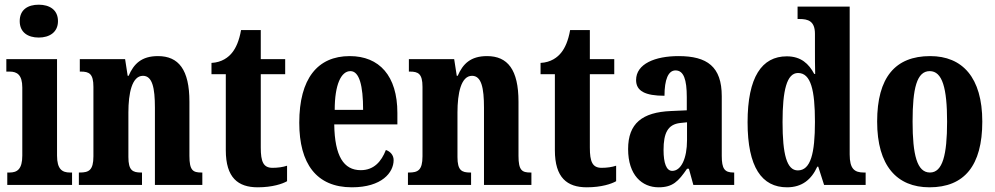

<svg xmlns="http://www.w3.org/2000/svg" viewBox="-20 -788 4241 818"><path d="M145 -628C190 -628 227 -650 227 -698C227 -747 190 -768 145 -768C99 -768 64 -747 64 -698C64 -650 99 -628 145 -628ZM11 0H287V-53H278C245 -53 223 -67 223 -125V-536H7V-483H21C53 -483 75 -469 75 -415V-125C75 -68 54 -53 21 -53H11Z M316 0H585V-53H581C545 -53 527 -62 527 -119V-309C527 -390 542 -465 589 -465C629 -465 640 -414 640 -329V0H842V-53H838C802 -53 787 -62 787 -124V-355C787 -491 741 -549 653 -549C583 -549 550 -516 528 -465H524L513 -536H320V-483H324C360 -483 378 -474 378 -418V-122C378 -62 358 -53 320 -53H316Z M1078 10C1141 10 1184 -5 1203 -16V-82C1185 -76 1164 -73 1141 -73C1102 -73 1091 -99 1091 -159V-472H1195V-536H1091V-660H1007C999 -614 985 -584 970 -565C954 -544 925 -522 881 -520V-472H942V-148C942 -31 994 10 1078 10Z M1479 10C1607 10 1657 -53 1657 -106C1657 -128 1642 -143 1624 -149C1605 -100 1573 -63 1517 -63C1444 -63 1406 -123 1404 -258H1673V-307C1673 -465 1596 -549 1470 -549C1333 -549 1255 -453 1255 -265C1255 -91 1328 10 1479 10ZM1527 -320H1406C1406 -427 1433 -485 1473 -485C1511 -485 1527 -423 1527 -320Z M1718 0H1987V-53H1983C1947 -53 1929 -62 1929 -119V-309C1929 -390 1944 -465 1991 -465C2031 -465 2042 -414 2042 -329V0H2244V-53H2240C2204 -53 2189 -62 2189 -124V-355C2189 -491 2143 -549 2055 -549C1985 -549 1952 -516 1930 -465H1926L1915 -536H1722V-483H1726C1762 -483 1780 -474 1780 -418V-122C1780 -62 1760 -53 1722 -53H1718Z M2480 10C2543 10 2586 -5 2605 -16V-82C2587 -76 2566 -73 2543 -73C2504 -73 2493 -99 2493 -159V-472H2597V-536H2493V-660H2409C2401 -614 2387 -584 2372 -565C2356 -544 2327 -522 2283 -520V-472H2344V-148C2344 -31 2396 10 2480 10Z M2786 10C2846 10 2870 -15 2907 -69H2915L2934 0H3108V-53H3105C3067 -53 3055 -69 3055 -124V-378C3055 -504 2993 -549 2871 -549C2771 -549 2690 -516 2690 -447C2690 -400 2729 -380 2811 -380C2811 -449 2827 -488 2858 -488C2893 -488 2906 -449 2906 -374V-318L2839 -315C2716 -310 2656 -262 2656 -153C2656 -42 2715 10 2786 10ZM2844 -60C2819 -60 2807 -93 2807 -149C2807 -221 2825 -258 2878 -264L2907 -267V-191C2907 -113 2882 -60 2844 -60Z M3333 10C3397 10 3437 -23 3462 -78H3466L3491 0H3668V-53H3660C3620 -53 3600 -69 3600 -130V-760H3378V-707H3386C3422 -707 3452 -699 3452 -644V-583C3452 -545 3452 -503 3453 -473H3449C3426 -516 3393 -548 3332 -548C3226 -548 3165 -460 3165 -267C3165 -75 3226 10 3333 10ZM3379 -62C3332 -62 3314 -130 3314 -268C3314 -403 3332 -477 3380 -477C3435 -477 3452 -403 3452 -269C3452 -135 3434 -62 3379 -62Z M3940 10C4088 10 4165 -82 4165 -270C4165 -458 4080 -549 3943 -549C3794 -549 3717 -458 3717 -270C3717 -82 3801 10 3940 10ZM3942 -53C3887 -53 3868 -128 3868 -270C3868 -412 3886 -485 3941 -485C3995 -485 4015 -412 4015 -270C4015 -128 3996 -53 3942 -53Z"/></svg>

Font: Noto Serif Devanagari ExtraCondensed ExtraBold
Style: Regular
Weight: 800
Width: 2
Designer: Universal Thirst, Indian Type Foundry and the Monotype Design Team
Foundry: Monotype Imaging Inc.
Version: Version 2.004